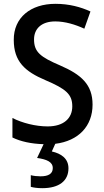

<svg xmlns="http://www.w3.org/2000/svg" viewBox="-20 -744 545 1004"><path d="M338 136C338 85 300 59 251 48L269 8C391 -7 464 -85 464 -197C464 -302 405 -354 294 -402C191 -446 158 -472 158 -538C158 -593 196 -632 269 -632C320 -632 373 -616 421 -594L453 -684C403 -707 342 -724 270 -724C140 -724 51 -652 52 -535C52 -422 111 -370 217 -325C325 -279 358 -251 358 -188C358 -126 314 -83 229 -83C166 -83 96 -101 45 -127V-25C88 -4 143 8 208 10L174 82C223 89 256 102 256 135C256 164 234 178 192 178C174 178 155 176 141 172V233C155 237 176 240 201 240C289 240 338 202 338 136Z"/></svg>

Font: Noto Sans Khmer SemiCondensed Medium
Style: Regular
Weight: 500
Width: 4
Designer: Danh Hong and the Monotype Design Team
Foundry: Monotype Imaging Inc.
Version: Version 2.004